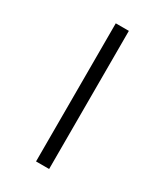

<svg xmlns="http://www.w3.org/2000/svg" viewBox="-190 -838 785 915"><g transform="rotate(30 202.5 -380.0)"><path d="M167 0V-760H239V0Z"/></g></svg>

Font: Noto Serif ExtraCondensed SemiBold
Style: Regular
Weight: 600
Width: 2
Designer: Monotype Design Team
Foundry: Monotype Imaging Inc.
Version: Version 2.015; ttfautohint (v1.8.4.7-5d5b)